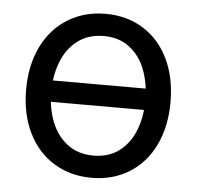

<svg xmlns="http://www.w3.org/2000/svg" viewBox="-44 -582 656 639"><g transform="rotate(5 283.5 -263.0)"><path d="M467.8 -229.5V-300.8H97.7V-229.5ZM157.7 -23.4C194.5 -0.7 236.7 10.7 284.2 10.7C331.7 10.7 373.7 -0.7 410.2 -23.4C446.6 -46.2 474.8 -78.3 494.6 -119.6C514.5 -161 524.4 -208.7 524.4 -262.7C524.4 -317.4 514.5 -365.4 494.6 -406.7C474.8 -448.1 446.6 -480.1 410.2 -502.9C373.7 -525.7 331.7 -537.1 284.2 -537.1C236.7 -537.1 194.5 -525.7 157.7 -502.9C120.9 -480.1 92.4 -448.1 72.3 -406.7C52.1 -365.4 42 -317.4 42 -262.7C42 -208.7 52.1 -161 72.3 -119.6C92.4 -78.3 120.9 -46.2 157.7 -23.4ZM371.1 -90.8C347.7 -72.6 318.7 -63.5 284.2 -63.5C249.7 -63.5 220.5 -72.6 196.8 -90.8C173 -109 155.3 -133.1 143.6 -163.1C131.8 -193 126 -226.2 126 -262.7C126 -299.2 131.8 -332.5 143.6 -362.8C155.3 -393.1 173 -417.3 196.8 -435.5C220.5 -453.8 249.7 -462.9 284.2 -462.9C318.7 -462.9 347.7 -453.8 371.1 -435.5C394.5 -417.3 411.9 -393.1 423.3 -362.8C434.7 -332.5 440.4 -299.2 440.4 -262.7C440.4 -226.2 434.7 -193 423.3 -163.1C411.9 -133.1 394.5 -109 371.1 -90.8Z"/></g></svg>

Font: Pretendard Variable
Style: Regular
Weight: 400
Designer: Base glyphs from Inter by Rasmus Andersson; Hangeul glyphs from Noto Sans CJK(Source Han Sans) by Jang Soo-young and Kan
Foundry: Kil Hyung-jin
Version: Version 1.309;Glyphs 3.2 (3225)